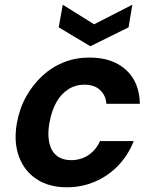

<svg xmlns="http://www.w3.org/2000/svg" viewBox="-20 -782 653 814"><path d="M263 12Q187 12 134.5 -23Q82 -58 60 -119Q38 -180 51 -257Q62 -320 90 -371Q118 -422 159 -460Q200 -498 250.5 -518Q301 -538 359 -538Q457 -538 514 -486Q571 -434 573 -342H431Q428 -379 403.5 -401Q379 -423 338 -423Q300 -423 269.5 -403.5Q239 -384 219 -348.5Q199 -313 190 -263Q183 -226 186 -196Q189 -166 200.5 -145.5Q212 -125 232.5 -114Q253 -103 282 -103Q309 -103 332.5 -112.5Q356 -122 374.5 -140.5Q393 -159 404 -184H547Q524 -125 482 -81Q440 -37 384 -12.5Q328 12 263 12ZM541 -762 525 -666 363 -586 229 -666 246 -762 379 -679Z"/></svg>

Font: DM Sans 9pt
Style: Bold Italic
Weight: 700
Italic angle: -10°
Version: Version 4.004;gftools[0.9.30]